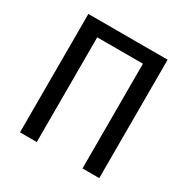

<svg xmlns="http://www.w3.org/2000/svg" viewBox="-152 -792 904 925"><g transform="rotate(30 300.0 -329.5)"><path d="M79.6 0V-658.7H520.5V0H427.2V-582.5H172.9V0Z"/></g></svg>

Font: Cousine
Style: Regular
Weight: 400
Monospace: yes
Designer: Steve Matteson
Foundry: Monotype Imaging Inc.
Version: Version 1.21